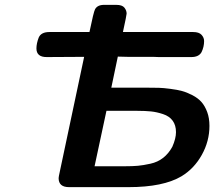

<svg xmlns="http://www.w3.org/2000/svg" viewBox="-20 -770 895 790"><path d="M129.9 -570.8Q129.9 -590.8 139.2 -615.2Q148.9 -638.2 183.1 -638.2H348.1Q365.2 -721.2 371.1 -731.9Q380.9 -750 408.2 -750H458Q482.9 -750 491.9 -738.5Q501 -727.1 501 -713.9Q501 -708 485.8 -638.2H774.9Q798.8 -638.2 809.3 -626.7Q819.8 -615.2 819.8 -601.1Q819.8 -577.1 809.1 -555.2Q797.9 -535.2 767.1 -535.2H632.8L609.9 -536.1H505.9L464.8 -537.1L438 -409.2H589.8Q615.7 -409.2 633.8 -408.7Q651.9 -408.2 680.4 -404.5Q709 -400.9 729 -395.5Q749 -390.1 772 -378.2Q794.9 -366.2 809.1 -350.1Q823.2 -334 832.5 -309.1Q841.8 -284.2 841.8 -252Q841.8 -189 810.3 -132.6Q778.8 -76.2 727.1 -44.9Q651.9 0 508.8 0H264.2Q221.2 0 221.2 -37.1Q221.2 -42 226.1 -64L326.2 -536.1Q204.1 -535.2 172.9 -535.2Q129.9 -534.7 129.9 -570.8ZM369.1 -85.9H492.2Q526.4 -85.9 547.6 -87.9Q568.8 -89.8 598.9 -96.4Q628.9 -103 651.4 -120.6Q673.8 -138.2 689 -166Q704.1 -200.2 704.1 -226.1Q704.1 -254.9 690.4 -273.4Q676.8 -292 650.9 -300.5Q625 -309.1 601.6 -311.5Q578.1 -314 543.9 -314H418Z"/></svg>

Font: CMU Sans Serif
Style: BoldOblique
Weight: 700
Italic angle: -12°
Version: Version 0.7.0